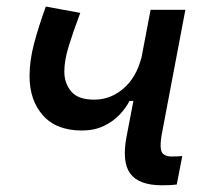

<svg xmlns="http://www.w3.org/2000/svg" viewBox="-20 -547 626 577"><path d="M226.1 -154.8Q149.4 -154.8 109.1 -200.2Q68.8 -245.6 68.8 -318.4Q68.8 -364.7 82.3 -415.8Q95.7 -466.8 117.7 -527.3L221.2 -508.3Q199.7 -451.2 186.5 -408.2Q173.3 -365.2 173.3 -332Q173.3 -296.4 194.6 -271.5Q215.8 -246.6 266.6 -247.6Q313.5 -248.5 351.6 -281.5Q389.6 -314.5 404.8 -373L404.3 -369.1L432.6 -517.6H537.1L465.8 -141.6Q459.5 -106 465.6 -91.3Q471.7 -76.7 497.6 -76.7Q511.2 -76.7 527.8 -78.1L511.2 7.3Q502 8.8 491 9.3Q480 9.8 466.8 9.8Q397.5 9.8 371.6 -25.1Q345.7 -60.1 360.4 -136.7L380.9 -243.7H369.1Q358.9 -223.1 339.6 -202.6Q320.3 -182.1 292 -168.5Q263.7 -154.8 226.1 -154.8Z"/></svg>

Font: Cascadia Mono PL
Style: Italic
Weight: 400
Italic angle: -10°
Monospace: yes
Designer: Aaron Bell
Foundry: Saja Typeworks
Version: Version 2404.023; ttfautohint (v1.8.4)